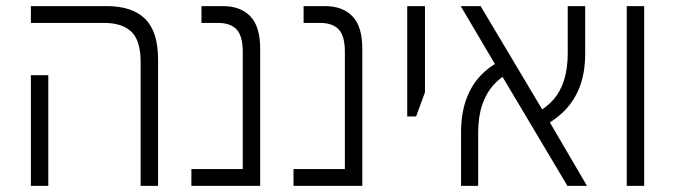

<svg xmlns="http://www.w3.org/2000/svg" viewBox="-20 -608 2208 628"><path d="M440 0V-404Q440 -476 409.5 -504.5Q379 -533 321 -533H81V-588H329Q413 -588 455 -546Q497 -504 497 -414V0ZM81 0V-362H138V0Z M606 0V-55H774V-439Q774 -490 754 -511.5Q734 -533 693 -533H639V-588H709Q767 -588 799 -554.5Q831 -521 831 -449V0Z M940 0V-55H1108V-439Q1108 -490 1088 -511.5Q1068 -533 1027 -533H973V-588H1043Q1101 -588 1133 -554.5Q1165 -521 1165 -449V0Z M1312 -227V-588H1370V-306L1341 -227Z M1836 0 1608 -383 1487 -588H1552L1766 -229L1900 0ZM1488 0V-174Q1488 -237 1505.5 -284.5Q1523 -332 1555.5 -364.5Q1588 -397 1632 -416L1650 -372Q1617 -356 1593.5 -329.5Q1570 -303 1557 -264.5Q1544 -226 1544 -173V0ZM1752 -193 1733 -238Q1766 -255 1789.5 -281.5Q1813 -308 1825 -346Q1837 -384 1837 -434V-588H1894V-433Q1894 -371 1876.5 -325Q1859 -279 1827 -246.5Q1795 -214 1752 -193Z M2030 0V-588H2087V0Z"/></svg>

Font: Noto Sans Hebrew SemiCondensed Light
Style: Regular
Weight: 300
Width: 4
Designer: Monotype Design Team
Foundry: Monotype Imaging Inc.
Version: Version 2.003